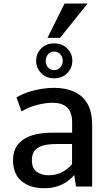

<svg xmlns="http://www.w3.org/2000/svg" viewBox="-20 -1020 592 1050"><path d="M220.2 9.3Q145.5 9.3 98.4 -29.1Q51.3 -67.4 51.3 -145Q51.3 -183.1 65.9 -211.2Q80.6 -239.3 108.4 -257.8Q136.2 -276.4 176.3 -285.4Q216.3 -294.4 267.1 -294.4H374.5V-349.1Q374.5 -406.7 347.2 -432.4Q319.8 -458 266.6 -458Q229.5 -458 183.3 -446.3Q137.2 -434.6 97.7 -410.6L70.3 -487.3Q100.1 -504.9 134.3 -516.4Q168.5 -527.8 204.6 -533.7Q240.7 -539.6 276.4 -539.6Q336.9 -539.6 383.8 -519.3Q430.7 -499 457.3 -454.3Q483.9 -409.7 483.9 -335V0H395.5L386.2 -63Q366.2 -40 341.8 -23.9Q317.4 -7.8 287.4 0.7Q257.3 9.3 220.2 9.3ZM245.1 -61.5Q287.1 -61.5 320.1 -78.9Q353 -96.2 374 -122.6V-232.4H289.6Q241.7 -232.4 211.9 -223.1Q182.1 -213.9 168.2 -194.6Q154.3 -175.3 154.3 -145Q154.3 -99.1 181.2 -80.3Q208 -61.5 245.1 -61.5ZM275.9 -591.8Q231.9 -591.8 204.8 -620.4Q177.7 -648.9 177.7 -688Q177.7 -726.6 204.8 -754.6Q231.9 -782.7 275.9 -782.7Q320.8 -782.7 348.1 -754.6Q375.5 -726.6 375.5 -688Q375.5 -648.9 347.9 -620.4Q320.3 -591.8 275.9 -591.8ZM275.9 -636.7Q297.4 -636.7 310.3 -651.9Q323.2 -667 323.2 -687.5Q323.2 -707 310.3 -722.4Q297.4 -737.8 275.9 -737.8Q254.9 -737.8 242.4 -722.4Q230 -707 230 -687.5Q230 -666.5 242.2 -651.6Q254.4 -636.7 275.9 -636.7ZM239.7 -813 333 -1000.5H459L308.1 -813Z"/></svg>

Font: Comme Medium
Style: Regular
Weight: 500
Version: Version 1.000;gftools[0.9.27]